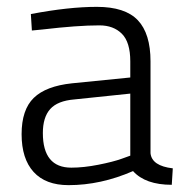

<svg xmlns="http://www.w3.org/2000/svg" viewBox="-20 -530 539 560"><path d="M419 -351V-83Q423 -46 484 -39L481 9Q404 9 368 -31Q274 10 180 10Q113 10 78 -28.5Q43 -67 43 -138.5Q43 -210 78.5 -244.5Q114 -279 190 -287L360 -304V-351Q360 -407 335.5 -431.5Q311 -456 270 -456Q206 -456 104 -444L73 -441L70 -489Q180 -510 262.5 -510Q345 -510 382 -471Q419 -432 419 -351ZM105 -142Q105 -41 188 -41Q224 -41 267 -49.5Q310 -58 335 -67L360 -76V-257L197 -240Q148 -236 126.5 -212Q105 -188 105 -142Z"/></svg>

Font: Titillium Web
Style: Light
Weight: 300
Version: Version 1.001;PS 57.000;hotconv 1.0.70;makeotf.lib2.5.55311